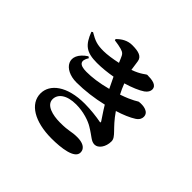

<svg xmlns="http://www.w3.org/2000/svg" viewBox="-199 -1074 1398 1398"><g transform="rotate(45 500.0 -375.5)"><path d="M335 -550C386 -550 440 -556 491 -565L532 -480C449 -458 383 -450 327 -450C252 -450 235 -479 269 -533L257 -541C125 -454 194 -344 330 -344C414 -344 506 -356 590 -376C618 -329 643 -295 658 -271C662 -263 661 -259 649 -262C615 -269 544 -278 483 -278C297 -278 201 -197 201 -103C201 4 316 73 490 73C589 73 712 58 712 -4C712 -51 666 -67 617 -67C550 -67 550 -53 451 -53C376 -53 293 -74 293 -135C293 -188 344 -230 442 -230C519 -230 589 -205 624 -183C691 -143 707 -117 743 -117C780 -117 814 -163 814 -221C814 -268 754 -291 680 -400C737 -418 787 -439 821 -461C847 -478 854 -497 854 -514C854 -563 795 -572 750 -566C744 -565 717 -540 617 -506C603 -533 592 -557 581 -586C642 -604 694 -626 725 -647C748 -663 757 -682 757 -698C757 -742 704 -748 656 -748C647 -748 621 -717 548 -692C543 -722 539 -753 537 -768C531 -812 491 -824 425 -824C378 -824 339 -801 308 -769L311 -759C337 -756 368 -750 385 -745C415 -736 422 -726 434 -697L448 -664C398 -653 344 -645 307 -645C244 -645 215 -654 156 -689L146 -682C184 -583 225 -550 335 -550Z"/></g></svg>

Font: GenKiMin2 TW H
Style: Regular
Weight: 900
Version: Version 2.100;PS 2.1;hotconv 16.6.51;makeotf.lib2.5.65220 DE